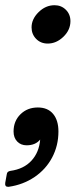

<svg xmlns="http://www.w3.org/2000/svg" viewBox="-56 -547 306 736"><path d="M65 -442Q65 -474 92 -500.5Q119 -527 153 -527Q179 -527 196.5 -509.5Q214 -492 214 -466Q214 -432 187 -406Q160 -380 127 -380Q100 -380 82.5 -398Q65 -416 65 -442ZM-26 169Q-38 169 -36 154L-30 121Q-29 110 -16 108Q35 101 64.5 69Q94 37 98 -12Q80 10 46 10Q24 10 10 -4.5Q-4 -19 -4 -43Q-4 -83 22.5 -109Q49 -135 89 -135Q127 -135 147.5 -110.5Q168 -86 168 -43Q168 11 144 56.5Q120 102 76.5 131.5Q33 161 -22 169Z"/></svg>

Font: Open Sauce Two SemiBold Italic
Style: Regular
Weight: 600
Italic angle: -10°
Designer: Alfredo Marco Pradil
Foundry: Creative Sauce Fz LLC
Version: Version 1.477